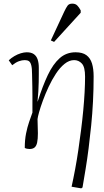

<svg xmlns="http://www.w3.org/2000/svg" viewBox="-20 -804 571 1054"><path d="M426 230 373 221Q383 176 392.5 125Q402 74 410 19.5Q418 -35 425 -90Q432 -145 437 -198Q442 -251 444.5 -298Q447 -345 447 -383Q447 -436 429.5 -455Q412 -474 387 -474Q360 -474 334.5 -453.5Q309 -433 287 -399.5Q265 -366 247 -327.5Q229 -289 215.5 -252Q202 -215 194.5 -188Q187 -161 186 -150Q188 -104 188 -72.5Q188 -41 184 -22Q180 -3 170 5.5Q160 14 142 14Q135 14 128 12.5Q121 11 116 8Q116 -36 123 -71Q130 -106 140 -135Q150 -164 158 -186Q158 -215 158 -236.5Q158 -258 158 -279.5Q158 -301 157.5 -328.5Q157 -356 156 -396Q156 -429 151.5 -446Q147 -463 138.5 -468.5Q130 -474 116 -474Q101 -474 84 -468Q67 -462 47 -446L28 -473Q42 -486 59 -496Q76 -506 94 -511.5Q112 -517 127 -517Q151 -517 165.5 -507Q180 -497 186.5 -478Q193 -459 193 -432Q193 -417 193 -397Q193 -377 192.5 -353Q192 -329 190.5 -302.5Q189 -276 186 -247H187Q214 -332 242.5 -392Q271 -452 307.5 -484.5Q344 -517 395 -517Q433 -517 454.5 -501Q476 -485 485 -455.5Q494 -426 494 -384Q494 -315 490.5 -247Q487 -179 480.5 -114.5Q474 -50 466.5 9.5Q459 69 450 123.5Q441 178 433 225ZM277 -574 259 -582 333 -741Q343 -762 351 -773Q359 -784 377 -784Q394 -784 404 -774Q414 -764 423 -747V-734Z"/></svg>

Font: Literata ExtraLight
Style: Italic
Weight: 250
Italic angle: -2°
Designer: Latin by Veronika Burian and Jose Scaglione. Greek by Irene Vlachou. Cyrillic by Vera Evstafieva
Foundry: TypeTogether
Version: Version 3.002